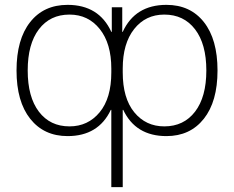

<svg xmlns="http://www.w3.org/2000/svg" viewBox="-20 -550 963 790"><path d="M656 -490Q579 -490 532 -430.5Q485 -371 485 -268V-252Q485 -146 532.5 -88Q580 -30 656 -30Q736 -30 782.5 -90.5Q829 -151 829 -260Q829 -369 782.5 -429.5Q736 -490 656 -490ZM266 -30Q342 -30 390 -88Q438 -146 438 -252V-268Q438 -371 390.5 -430.5Q343 -490 266 -490Q186 -490 140 -429.5Q94 -369 94 -260Q94 -151 140 -90.5Q186 -30 266 -30ZM258 -530Q387 -530 438 -419H440V-520H483V-419H485Q536 -530 665 -530Q763 -530 819 -459Q875 -388 875 -260Q875 -132 818.5 -61Q762 10 665 10Q538 10 487 -98H485V220H438V-98H436Q385 10 258 10Q161 10 104.5 -61Q48 -132 48 -260Q48 -388 104 -459Q160 -530 258 -530Z"/></svg>

Font: M PLUS 1p Light
Style: Regular
Weight: 300
Version: Version 1.061